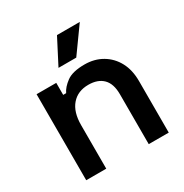

<svg xmlns="http://www.w3.org/2000/svg" viewBox="-162 -826 915 955"><g transform="rotate(-30 295.5 -349.0)"><path d="M61 0V-494H174V-425H191Q204 -453 238 -478Q272 -503 341 -503Q398 -503 442 -477Q486 -451 510.5 -405Q535 -359 535 -296V0H420V-287Q420 -347 390.5 -376.5Q361 -406 307 -406Q246 -406 211 -365.5Q176 -325 176 -250V0ZM221 -553 296 -698H427L323 -553Z"/></g></svg>

Font: Space Grotesk Frontify SemiBold
Style: Regular
Weight: 600
Designer: Florian Karsten
Version: Version 2.000